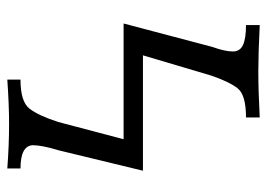

<svg xmlns="http://www.w3.org/2000/svg" viewBox="-124 -617 741 533"><g transform="rotate(-90 246.5 -350.5)"><path d="M443.4 0Q362.8 -3.9 315.9 -3.9Q261.2 -3.9 187 0V-38.1Q249.5 -38.1 267.8 -61.3Q286.1 -84.5 303.2 -134.8L359.4 -324.2H39.1L95.7 -558.1Q109.9 -604.5 109.9 -630.4Q107.9 -664.1 45.4 -664.1V-700.7Q109.9 -695.8 169.4 -695.8Q221.7 -695.8 292 -700.7V-664.1Q230.5 -664.1 211.2 -638.9Q191.9 -613.8 174.3 -559.1L126.5 -377.9H447.8L382.8 -131.8Q370.1 -96.2 370.1 -74.7Q370.1 -54.7 388.2 -46.4Q406.2 -38.1 443.4 -38.1Z"/></g></svg>

Font: Kelvinch
Style: Regular
Weight: 400
Designer: Paul James MIller
Foundry: High-Logic / Made with FontCreator
Version: Version 3.30 September 23, 2016